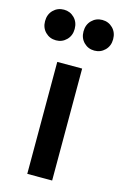

<svg xmlns="http://www.w3.org/2000/svg" viewBox="-131 -769 526 820"><g transform="rotate(15 131.5 -359.0)"><path d="M76.5 0V-495H186.5V0ZM47 -582.5Q19 -582.5 0 -601.5Q-19 -620.5 -19 -650Q-19 -680 0 -699Q19 -718 47 -718Q74 -718 93 -699Q112 -680 112 -650Q112 -620.5 93 -601.5Q74 -582.5 47 -582.5ZM216.5 -582.5Q189 -582.5 170 -601.5Q151 -620.5 151 -650Q151 -680 170 -699Q189 -718 216.5 -718Q244 -718 263 -699Q282 -680 282 -650Q282 -620.5 263 -601.5Q244 -582.5 216.5 -582.5Z"/></g></svg>

Font: Geologica EX
Style: Regular
Weight: 400
Designer: Sindre Bremnes, Frode Helland
Foundry: Monokrom Skriftforlag AS
Version: Version 1.010;gftools[0.9.28]